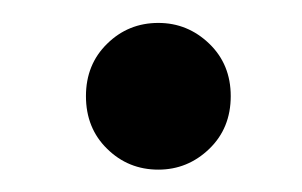

<svg xmlns="http://www.w3.org/2000/svg" viewBox="-20 -140 267 170"><path d="M120.2 10.2Q93.6 10.2 74.9 -8.2Q56.1 -26.5 56.1 -54.9Q56.1 -83 74.9 -101.3Q93.6 -119.7 120.2 -119.7Q146.2 -119.7 165.3 -101.3Q184.3 -83 184.3 -54.9Q184.3 -26.5 165.3 -8.2Q146.2 10.2 120.2 10.2Z"/></svg>

Font: Murecho Thin
Style: Regular
Weight: 100
Designer: Neil Summerour
Foundry: Positype
Version: Version 1.010